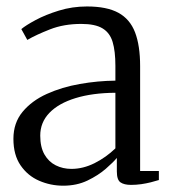

<svg xmlns="http://www.w3.org/2000/svg" viewBox="-20 -565 530 594"><path d="M175.5 9.5Q136.5 9.5 101.2 -5.8Q66 -21 43.8 -53.2Q21.5 -85.5 21.5 -135.5Q21.5 -185 50 -219.2Q78.5 -253.5 125 -274.5Q171.5 -295.5 227 -305.2Q282.5 -315 337 -315.5V-361.5Q337 -406.5 328.5 -435Q320 -463.5 297.2 -477.2Q274.5 -491 231.5 -491Q177.5 -491 134.8 -474.2Q92 -457.5 64.5 -441.5L46 -475Q59.5 -486.5 90.2 -503Q121 -519.5 162.2 -532.2Q203.5 -545 249 -545Q310.5 -545 346.2 -525.5Q382 -506 397.8 -465Q413.5 -424 413.5 -360.5V-36H471.5V-8Q460.5 -4.5 446.5 -1Q432.5 2.5 416.8 4.8Q401 7 385.5 7Q364 7 352.8 -0.8Q341.5 -8.5 341.5 -34.5V-76.5Q331 -63.5 307.5 -43Q284 -22.5 250.8 -6.5Q217.5 9.5 175.5 9.5ZM201 -42.5Q237 -42.5 272.5 -60.2Q308 -78 337 -106V-278Q266 -277.5 213.8 -261.5Q161.5 -245.5 133 -216Q104.5 -186.5 104.5 -145.5Q104.5 -110 117.5 -87.2Q130.5 -64.5 152.5 -53.5Q174.5 -42.5 201 -42.5Z"/></svg>

Font: Merriweather 72pt Light
Style: Regular
Weight: 300
Version: Version 2.100